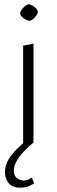

<svg xmlns="http://www.w3.org/2000/svg" viewBox="-20 -661 262 888"><path d="M87 0V-450L135 -459V0ZM116 -565Q112 -565 104.5 -568Q97 -571 90 -576Q83 -581 78 -587Q73 -593 73 -599Q73 -605 77.5 -612Q82 -619 88.5 -626Q95 -633 101.5 -637Q108 -641 112 -641Q117 -641 124 -638Q131 -635 138 -630Q145 -625 150 -618.5Q155 -612 155 -606Q155 -600 150.5 -593Q146 -586 140 -579.5Q134 -573 127.5 -569Q121 -565 116 -565ZM3 134Q3 103 19.5 76.5Q36 50 56.5 30Q77 10 88 0H133Q116 13 95 34.5Q74 56 59 80.5Q44 105 44 129Q44 152 58.5 163Q73 174 90 174Q105 174 114 168Q123 162 127 160L138 187Q129 192 121 196.5Q113 201 102 204Q91 207 73 207Q37 207 20 186Q3 165 3 134Z"/></svg>

Font: Ancizar Sans Thin
Style: Regular
Weight: 100
Designer: Cesar Puertas, Viviana Monsalve, Julian Moncada, Julian Prieto, Jose Castro, Mariel Hernandez, Felipe Aragon, Sara Alarc
Version: Version 8.100